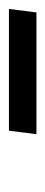

<svg xmlns="http://www.w3.org/2000/svg" viewBox="148 -860 103 440"><g transform="rotate(-90 200.0 -640.5)"><path d="M399 -672 391 -609H112L120 -672Z"/></g></svg>

Font: Exo 2
Style: Italic
Weight: 400
Italic angle: -8°
Designer: Natanael Gama
Foundry: Natanael Gama
Version: Version 2.010